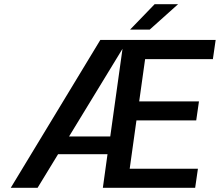

<svg xmlns="http://www.w3.org/2000/svg" viewBox="-20 -889 1041 909"><path d="M988 -610 990 -609H667L639 -409H922L909 -319H626L594 -90H917L904 0H467L489 -159H255L158 0H31L455 -700H1001ZM560 -658 307 -243H502ZM596 -749 712 -869H823L689 -749Z"/></svg>

Font: Fivo Sans Modern Med
Style: Italic
Weight: 450
Designer: Alexander Slobzheninov
Foundry: Alexander Slobzheninov
Version: 1.0